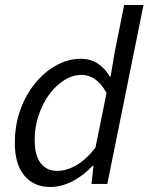

<svg xmlns="http://www.w3.org/2000/svg" viewBox="-20 -732 591 764"><path d="M420 -427 436 -522 474 -712H551L407 0H344L352 -72H348Q313 -34 269 -11Q225 12 179 12Q115 12 77 -33Q39 -78 39 -164Q39 -234 61 -295Q83 -356 120 -401Q157 -446 204 -472Q251 -498 302 -498Q341 -498 370 -478.5Q399 -459 417 -427ZM207 -52Q245 -52 284 -74.5Q323 -97 360 -145L404 -362Q383 -400 358 -417Q333 -434 305 -434Q269 -434 235 -412.5Q201 -391 175 -355Q149 -319 133.5 -272.5Q118 -226 118 -176Q118 -113 142 -82.5Q166 -52 207 -52Z"/></svg>

Font: Matigon Symbol
Style: Regular
Weight: 400
Designer: Paul D. Hunt
Foundry: Adobe Systems Incorporated
Version: Version 2.021;PS 2.000;hotconv 1.0.86;makeotf.lib2.5.63406